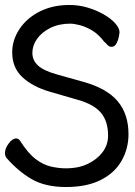

<svg xmlns="http://www.w3.org/2000/svg" viewBox="-21 -733 541 771"><path d="M28 -523Q28 -572 57 -616Q86 -660 138 -686.5Q190 -713 258 -713Q296 -713 331 -702.5Q366 -692 395 -675.5Q424 -659 441.5 -639.5Q459 -620 459 -603Q459 -600 456.5 -586.5Q454 -573 448 -561Q441 -545 427 -545Q417 -545 410 -553Q403 -561 397 -566Q374 -596 348.5 -611Q323 -626 299.5 -632Q276 -638 261 -638Q215 -638 180.5 -620.5Q146 -603 127.5 -576.5Q109 -550 109 -520.5Q109 -491 131.5 -470Q154 -449 208 -434L315 -404Q408 -378 451.5 -326.5Q495 -275 495 -194Q495 -136 467 -87Q439 -38 383 -10Q327 18 244 18Q161 18 106.5 -13.5Q52 -45 5 -99Q-1 -107 -1 -118Q-1 -137 14 -157Q29 -177 44 -177Q54 -177 60 -167Q92 -117 122.5 -94Q153 -71 184 -64Q215 -57 246 -57Q293 -57 330.5 -74.5Q368 -92 390.5 -121.5Q413 -151 413 -188Q413 -246 384.5 -280Q356 -314 292 -332L178 -365Q110 -385 69 -423Q28 -461 28 -523Z"/></svg>

Font: Moon Stars Kai HW
Style: Bold
Weight: 700
Designer: GuiWonder
Version: Version 1.101